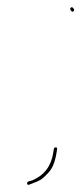

<svg xmlns="http://www.w3.org/2000/svg" viewBox="-20 -454 224 529"><path d="M133.6 -48C130.6 -48 128.9 -46.3 128.3 -43L126.7 -33C120.9 4 101.5 29.4 68.7 43L58.2 46C55.4 47.3 54.2 49.3 54.8 52C55.4 54.7 57 55.7 59.8 55L70.4 51C77.5 48.3 84 45.5 89.8 42.5C95.6 39.5 103.7 32.3 114.2 20.8C124.7 9.4 131.9 -8.6 135.7 -33L137.3 -43C137.9 -46.3 136.6 -48 133.6 -48ZM175.1 -433C172.8 -431 172.9 -428.3 175.3 -425C177.8 -421.7 180.2 -421 182.5 -423C184.8 -425 184.8 -427.7 182.3 -431C179.8 -434.3 177.4 -435 175.1 -433Z"/></svg>

Font: Proton
Style: LitExtIt
Weight: 500
Version: Version 1.017